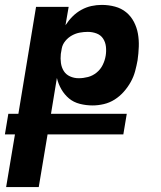

<svg xmlns="http://www.w3.org/2000/svg" viewBox="-38 -548 658 783"><path d="M-13 215 23 0H-18L-4 -84H37L109 -520H242L229 -445Q242 -465 258 -481Q274 -497 294 -508Q314 -519 335 -523.5Q356 -528 377 -528Q405 -528 431 -521Q457 -514 476.5 -498Q496 -482 508 -459Q520 -436 524.5 -410.5Q529 -385 528 -357.5Q527 -330 523 -302Q519 -280 513 -257.5Q507 -235 495 -213.5Q483 -192 466.5 -173.5Q450 -155 429.5 -142Q409 -129 385.5 -123.5Q362 -118 340 -118Q313 -118 287.5 -124.5Q262 -131 243.5 -146.5Q225 -162 212.5 -183.5Q200 -205 194 -230L170 -84H479L465 0H156L120 215ZM283 -229Q302 -229 321 -234Q340 -239 356 -252Q372 -265 381 -283.5Q390 -302 393 -321Q396 -339 394 -357.5Q392 -376 382.5 -390.5Q373 -405 356 -411.5Q339 -418 320 -418Q304 -418 287.5 -415Q271 -412 255.5 -403.5Q240 -395 228.5 -381Q217 -367 214 -351L210 -328Q208 -309 210.5 -291Q213 -273 222 -258.5Q231 -244 247.5 -236.5Q264 -229 283 -229Z"/></svg>

Font: Iosevka XBd Ex Obl
Style: Regular
Weight: 800
Width: 7
Italic angle: -9°
Monospace: yes
Designer: Belleve Invis
Foundry: Belleve Invis
Version: Version 32.5.0; ttfautohint (v1.8.4)